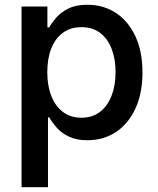

<svg xmlns="http://www.w3.org/2000/svg" viewBox="-20 -567 651 791"><path d="M68.8 204.1V-540H175.3V-454.1H182.6Q193.4 -473.1 212.2 -494.9Q231 -516.6 262 -532Q293 -547.4 339.8 -547.4Q405.8 -547.4 456.8 -514.2Q507.8 -481 537.4 -418.5Q566.9 -356 566.9 -269Q566.9 -182.1 537.8 -119.6Q508.8 -57.1 457.8 -23.2Q406.7 10.7 339.8 10.7Q293.9 10.7 262.9 -4.6Q231.9 -20 212.9 -42Q193.8 -64 182.6 -84H177.7V204.1ZM315.4 -82Q360.8 -82 392.1 -106.2Q423.3 -130.4 439.7 -172.9Q456.1 -215.3 456.1 -269.5Q456.1 -323.7 439.9 -365.7Q423.8 -407.7 392.6 -431.4Q361.3 -455.1 315.4 -455.1Q270.5 -455.1 239 -431.9Q207.5 -408.7 191.2 -367.2Q174.8 -325.7 174.8 -269.5Q174.8 -213.9 191.4 -171.6Q208 -129.4 239.5 -105.7Q271 -82 315.4 -82Z"/></svg>

Font: V-Inter
Style: Medium-500
Weight: 500
Designer: Rasmus Andersson
Foundry: rsms
Version: Version 4.000;git-4146feb